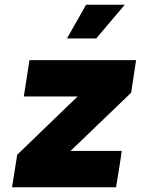

<svg xmlns="http://www.w3.org/2000/svg" viewBox="-20 -794 597 814"><path d="M53 -138 309 -385H81L105 -539H557L536 -401L279 -154H496Q493 -129 484.5 -76.5Q476 -24 472 0H31ZM345 -774H509L388 -631H264Z"/></svg>

Font: Exo Black
Style: Italic
Weight: 900
Italic angle: -9°
Designer: Natanael Gama
Foundry: Natanael Gama
Version: Version 1.500; ttfautohint (v1.6)